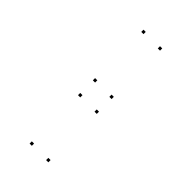

<svg xmlns="http://www.w3.org/2000/svg" viewBox="-298 -909 1217 1217"><g transform="rotate(45 310.0 -300.5)"><path d="M394 -791V-811H374V-791ZM246 -791V-811H226V-791ZM246 -357V-377H226V-357ZM394 -357V-377H374V-357ZM394 -224V-244H374V-224ZM246 -224V-244H226V-224ZM246 210V190H226V210ZM394 210V190H374V210Z"/></g></svg>

Font: Monaspace Neon Dots Var
Style: Regular
Weight: 400
Designer: Riley Cran and the Lettermatic Team
Version: Version 1.100 (Monaspace Neon Dots)